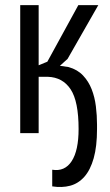

<svg xmlns="http://www.w3.org/2000/svg" viewBox="-20 -520 430 750"><path d="M131 -500V-265L165 -279L286 -500H364L244 -290L214 -263L248 -258Q283 -248 304.5 -225Q326 -202 338 -171.5Q350 -141 354.5 -105Q359 -69 359 -33V-16Q359 52 346 98Q333 144 309.5 170.5Q286 197 254 205.5Q222 214 184 208V143Q233 151 260 109.5Q287 68 287 -16Q287 -124 256 -171Q225 -218 167 -220H131V0H59V-500Z"/></svg>

Font: PT Sans Narrow
Style: Regular
Weight: 400
Width: 3
Designer: A.Korolkova, O.Umpeleva, V.Yefimov
Foundry: ParaType Ltd
Version: Version 2.003W OFL